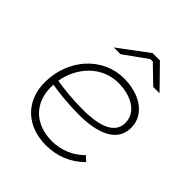

<svg xmlns="http://www.w3.org/2000/svg" viewBox="-198 -853 991 991"><g transform="rotate(45 298.0 -357.0)"><path d="M295 6C375 6 448 -24 503 -80L476 -104C431 -58 369 -31 300 -31C180 -31 100 -106 100 -224L101 -243C153 -234 224 -226 304 -226C421 -226 542 -257 542 -369C542 -470 444 -524 337 -524C178 -524 60 -387 60 -220C60 -83 154 6 295 6ZM519 -599 401 -720H347L185 -599H234L361 -690H379L473 -599ZM104 -275C124 -392 211 -487 333 -487C421 -487 503 -446 503 -366C503 -279 399 -259 299 -259C222 -259 153 -267 104 -275Z"/></g></svg>

Font: Fixel Display 20240404 ExLight
Style: Italic
Weight: 200
Italic angle: -10°
Designer: AlfaBravo + MacPaw
Foundry: Kyrylo Tkachov, Marchela Mozhyna, Serhii Makarenko, Maria Weinstein, Zakhar Kryvoshyya
Version: Version 1.211;Glyphs 3.2 (3225)